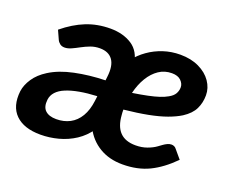

<svg xmlns="http://www.w3.org/2000/svg" viewBox="-92 -670 987 825"><g transform="rotate(20 401.5 -257.5)"><path d="M157.2 8Q81.5 8 43 -29.7Q4.5 -67.4 12.5 -138Q16.5 -167.4 36.2 -197Q55.9 -226.6 92.5 -249.6Q137 -277.7 202 -291.3Q267 -305 340.9 -307L342.8 -324Q349.2 -375.6 330.6 -402Q312 -428.3 271.4 -428.3Q249.2 -428.3 229.4 -421Q209.7 -413.6 191.6 -403.8Q173.5 -393.9 157.2 -386.5Q140.8 -379.2 126.8 -379.2Q113.8 -379.2 105.3 -385.9Q96.7 -392.6 92.6 -401.9L74.5 -441.8Q124.3 -482.8 175.2 -503.1Q226.1 -523.4 285.4 -523.4Q343.7 -523.4 384.3 -497Q424.8 -470.5 432.7 -411.8L372.4 -94.3Q348.3 -58.9 313.7 -36.2Q279.2 -13.6 238.7 -2.8Q198.2 8 157.2 8ZM198.3 -77.8Q233.1 -77.8 260.5 -92.2Q287.9 -106.7 305.4 -136Q322.9 -165.3 328.3 -208.8L331.1 -231Q286.6 -228.9 251.5 -222.5Q216.4 -216.2 191.1 -205.7Q165.8 -195.3 151.5 -179.7Q137.2 -164.1 134.8 -143.7Q130.9 -109.8 148 -93.8Q165.1 -77.8 198.3 -77.8ZM532 7.6Q471.2 7.6 426.3 -19.4Q381.5 -46.3 357 -94.5Q332.5 -142.7 332.5 -206.4Q332.5 -226.4 334.7 -246.5Q336.9 -266.5 341.5 -286.1Q350 -324.7 366.7 -359.7Q383.3 -394.7 407.5 -424.1Q419.6 -438.5 433.1 -451.5Q446.6 -464.5 461.7 -475Q491.9 -496.4 528.5 -508.6Q565.2 -520.8 606.3 -520.8Q655 -520.8 691.7 -503.2Q728.4 -485.6 748.5 -456.5Q768.5 -427.4 768.5 -394Q768.5 -359.9 754.7 -331.5Q741 -303 705.5 -280Q681.5 -265 647.2 -252.5Q612.8 -240 565.4 -230.8Q517.9 -221.6 455.9 -215.2Q455.9 -209 456.2 -201.4Q456.5 -193.7 457.1 -190.7Q460.5 -139.7 485.2 -114.2Q509.9 -88.6 557 -88.6Q585.6 -88.6 608.9 -97.1Q632.3 -105.6 648 -116.9Q657 -123.4 665.7 -129.7Q674.4 -136.1 683.7 -140.4Q692.9 -144.8 702.2 -144.8Q708.3 -144.8 714.3 -142.2Q720.3 -139.7 724.8 -133.5L757.1 -95.1Q706 -43.4 653.4 -17.9Q600.8 7.6 532 7.6ZM466.1 -295.2Q504.4 -301.1 533.9 -307.2Q563.4 -313.3 584.6 -320.3Q605.8 -327.4 620.1 -335.7Q639.4 -346.3 647.1 -359.9Q654.8 -373.6 654.8 -389.3Q654.8 -405.7 640.7 -419.6Q626.6 -433.5 599 -433.5Q566.1 -433.5 539.9 -415.9Q513.7 -398.3 494.8 -367.1Q475.9 -336 466.1 -295.2Z"/></g></svg>

Font: Aleo
Style: Italic
Weight: 400
Italic angle: -7°
Designer: Alessio Laiso
Foundry: Alessio Laiso
Version: Version 2.001;gftools[0.9.29]